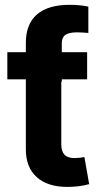

<svg xmlns="http://www.w3.org/2000/svg" viewBox="-20 -753 403 780"><path d="M85 -541H229V-167Q229 -138.2 241.9 -124.5Q254.9 -110.8 283.2 -110.8Q292.5 -110.8 303.7 -112.1Q314.9 -113.3 322.8 -115.2L342.3 -4.9Q320.8 1 298.1 3.7Q275.4 6.3 253.4 6.3Q172.9 6.3 128.9 -33.7Q85 -73.7 85 -146ZM334 -541V-430.7H9.8V-541ZM85 -420.4V-578.6Q85 -655.3 130.1 -694.3Q175.3 -733.4 262.7 -733.4Q285.2 -733.4 304.7 -731.4Q324.2 -729.5 338.9 -726.1V-619.1Q328.1 -620.1 316.2 -620.8Q304.2 -621.6 293 -621.6Q260.3 -621.6 245.6 -611.3Q231 -601.1 231 -577.6V-420.4Z"/></svg>

Font: Inter 17pt
Style: Bold
Weight: 700
Version: Version 4.001;git-66647c0bb